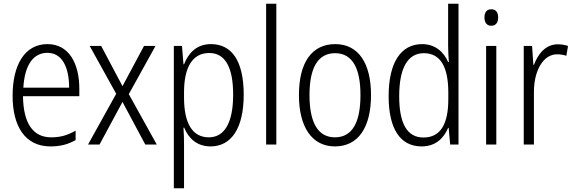

<svg xmlns="http://www.w3.org/2000/svg" viewBox="-20 -780 3097 1036"><path d="M236 -542C114 -542 48 -431 48 -263C48 -98 116 10 252 10C306 10 347 -1 388 -24V-75C342 -49 305 -39 256 -39C157 -39 106 -116 104 -261H408V-301C408 -436 353 -542 236 -542ZM236 -495C317 -495 353 -414 353 -307H106C113 -431 161 -495 236 -495Z M607 -274 455 0H517L641 -230L764 0H826L675 -272L819 -532H757L641 -315L526 -532H464Z M1118 -542C1041 -542 997 -494 973 -433H970L962 -532H918V236H973V-1C973 -30 972 -64 970 -91H974C996 -36 1041 10 1116 10C1227 10 1295 -86 1295 -269C1295 -451 1231 -542 1118 -542ZM1109 -494C1197 -494 1238 -414 1238 -269C1238 -114 1189 -39 1107 -39C1019 -39 973 -113 973 -254V-282C973 -416 1018 -494 1109 -494Z M1471 0V-760H1416V0Z M1982 -267C1982 -437 1915 -542 1789 -542C1662 -542 1593 -442 1593 -267C1593 -95 1663 10 1787 10C1915 10 1982 -95 1982 -267ZM1650 -267C1650 -412 1694 -493 1788 -493C1885 -493 1925 -406 1925 -267C1925 -121 1882 -39 1787 -39C1693 -39 1650 -123 1650 -267Z M2255 10C2331 10 2375 -35 2398 -90H2401L2409 0H2454V-760H2398V-532C2398 -506 2400 -474 2402 -445H2398C2376 -498 2329 -542 2258 -542C2144 -542 2077 -444 2077 -261C2077 -84 2140 10 2255 10ZM2265 -38C2175 -38 2134 -116 2134 -261C2134 -411 2179 -493 2267 -493C2358 -493 2399 -417 2399 -280V-245C2399 -112 2358 -38 2265 -38Z M2631 -730C2606 -730 2594 -713 2594 -686C2594 -658 2607 -641 2631 -641C2655 -641 2668 -658 2668 -686C2668 -713 2656 -730 2631 -730ZM2658 -532H2603V0H2658Z M2990 -541C2924 -541 2883 -489 2861 -430H2858L2851 -532H2806V0H2861V-285C2861 -397 2910 -487 2986 -487C3004 -487 3021 -484 3036 -479L3045 -532C3028 -538 3008 -541 2990 -541Z"/></svg>

Font: Noto Sans Display SemiCondensed Light
Style: Regular
Weight: 300
Width: 4
Designer: Monotype Design Team
Foundry: Monotype Imaging Inc.
Version: Version 1.900